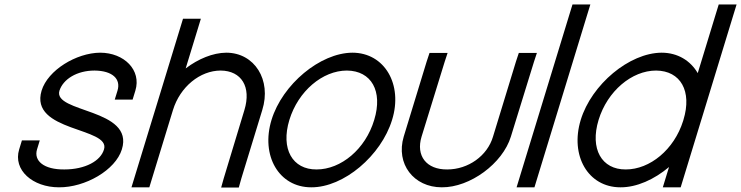

<svg xmlns="http://www.w3.org/2000/svg" viewBox="-20 -819 3319 860"><path d="M586.3 -413 574 -373H494L506.3 -413C522.2 -465 484.5 -502 403.8 -503C323.8 -503 262.9 -464 246.3 -413C215.7 -313 583.1 -334 525.9 -150C497.4 -57 361.6 21 243.9 20C126.9 20 37.4 -57 65.9 -150L78.1 -190H158.1L145.9 -150C130.3 -99 176 -59 268.3 -60C361.3 -60 431 -98 445.9 -150C476.4 -250 110.4 -227 166.3 -413C194.4 -505 321.9 -582 428.2 -583C536.2 -583 614.4 -505 586.3 -413Z M1061.1 -20 1049.6 21H970.6L981.8 -19L1074.7 -326C1106.5 -430 1061.5 -502 968.8 -503C875.8 -503 786.5 -430 754.7 -326L742.4 -286L661.1 -20L648.9 20H568.9L581.1 -20L662.4 -286L674.7 -326L787.5 -695L799.7 -735H879.7L867.5 -695L811.7 -512.6C868.2 -555.4 933.5 -582.5 993.2 -583C1120.2 -583 1196.9 -461 1154.7 -326Z M1196.2 -282C1244.8 -441 1413.9 -582 1558.2 -583C1703.2 -583 1785.5 -440 1736.2 -282C1687.3 -122 1519.6 21 1373.9 20C1228.9 20 1147.3 -122 1196.2 -282ZM1276.2 -282C1236.5 -152 1290 -59 1398.3 -60C1507.3 -60 1617.2 -151 1656.2 -282C1695.7 -411 1643.5 -502 1533.8 -503C1424.8 -503 1315.7 -411 1276.2 -282Z M1891 -543 1903.9 -582H1984.9L1971.7 -542L1868.3 -207C1842 -121 1890 -59 1983.3 -60C2077.3 -60 2163 -121 2188.3 -207L2291 -543L2303.9 -582H2384.9L2371.7 -542L2268.3 -207C2231.6 -87 2085.6 21 1958.9 20C1832.9 20 1752 -85 1788.3 -207Z M2532 -759 2544.3 -799H2624.3L2612 -759L2386.1 -20L2373.9 20H2293.9L2306.1 -20Z M2581.2 -282C2629.8 -441 2798.9 -582 2943.2 -583C3015.9 -583 3072.8 -547.1 3105.3 -491.5L3187 -759L3199.3 -799H3279.3L3267 -759L3122.4 -285.7L3121.2 -282L3041.1 -20L3028.9 20H2948.9L2961.1 -20L2976.7 -70.9C2910.4 -15.1 2831.9 20.5 2758.9 20C2613.9 20 2532.3 -122 2581.2 -282ZM2661.2 -282C2621.5 -152 2675 -59 2783.3 -60C2891 -60 2999.5 -148.8 3039.8 -277.3L3041.2 -282C3080.7 -411 3028.5 -502 2918.8 -503C2809.8 -503 2700.7 -411 2661.2 -282Z"/></svg>

Font: Nordica Plus
Style: NordicaClassicLightObl
Weight: 300
Version: Version 1.01